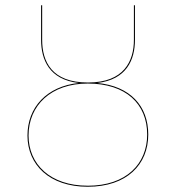

<svg xmlns="http://www.w3.org/2000/svg" viewBox="-20 -700 667 729"><path d="M349.5 -384.9C460.2 -397.8 492.4 -472.4 492.4 -548.9V-680.1H488.4V-548.9C488.4 -468.5 451.4 -386.7 314.1 -386.7C175.9 -386.7 140.1 -466.8 140.1 -548.9V-680.1H136V-548.9C136 -473.9 166.4 -397.8 278.9 -384.9C157.8 -372.4 84.3 -292.7 84.3 -185.4C84.3 -74 168 9.1 313.1 9.1C461.5 9.1 542.9 -75.2 542.9 -189.2C542.9 -298.3 473.7 -373 349.5 -385ZM313.1 5.1C170.1 5.1 88.4 -76.9 88.4 -185.4C88.4 -299.9 174 -382.8 313.1 -382.8C458.1 -382.8 538.8 -305.6 538.8 -189.2C538.8 -77.8 459.3 5.2 313.1 5.2Z"/></svg>

Font: Fira Sans Four
Style: Regular
Weight: 100
Designer: Carrois Corporate & Edenspiekermann AG
Foundry: Carrois Corporate GbR & Edenspiekermann AG
Version: Version 4.203;PS 004.203;hotconv 1.0.88;makeotf.lib2.5.64775